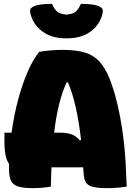

<svg xmlns="http://www.w3.org/2000/svg" viewBox="-20 -969 690 997"><path d="M244 0Q222 4 198 6Q174 8 151 8Q100 8 73 -1Q46 -10 36.5 -31.5Q27 -53 27 -89Q27 -104 27 -118Q15 -134 9 -163Q3 -192 3 -232V-280H40Q52 -368 73.5 -449Q95 -530 123 -595Q151 -660 184 -700Q245 -710 306 -710Q374 -710 419.5 -696.5Q465 -683 495 -651Q525 -619 548 -563Q572 -503 589.5 -428.5Q607 -354 618 -273Q629 -192 633 -110Q635 -63 636 -41Q637 -19 638 0Q620 3 591.5 5.5Q563 8 538 8Q489 8 462.5 1.5Q436 -5 426 -22Q416 -39 414 -71Q413 -86 412 -100H247Q245 -52 244 0ZM294 -280Q323 -280 348 -272.5Q373 -265 395 -240L401 -242Q390 -338 373 -413Q356 -488 333 -541H326Q281 -446 261 -280ZM400 -949Q435 -949 460 -945.5Q485 -942 502 -932Q518 -923 513 -902Q500 -842 451.5 -806Q403 -770 329 -770H321Q248 -770 199.5 -806Q151 -842 137 -902Q132 -923 148 -932Q165 -942 190.5 -945.5Q216 -949 250 -949Q262 -921 277 -908.5Q292 -896 325 -893Q358 -896 373 -908.5Q388 -921 400 -949Z"/></svg>

Font: Recursive Sn Csl St XBk
Style: Regular
Weight: 1000
Version: Version 1.079;hotconv 1.0.112;makeotfexe 2.5.65598; ttfautoh